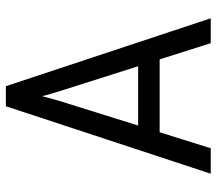

<svg xmlns="http://www.w3.org/2000/svg" viewBox="-62 -678 740 656"><g transform="rotate(-90 308.0 -350.0)"><path d="M42.5 0 273 -700H341.5L573.5 0H488.5L326.5 -510Q325 -515.5 321 -528.5Q317 -541.5 313 -555Q309 -568.5 307.5 -576.5Q305.5 -568.5 301.8 -555Q298 -541.5 294.5 -528.8Q291 -516 289 -510L129.5 0ZM159 -174.5 183 -248H432.5L456.5 -174.5Z"/></g></svg>

Font: Overpass Mono
Style: Regular
Weight: 400
Designer: Delve Withrington, Dave Bailey
Foundry: Delve Fonts LLC
Version: Version 4.000